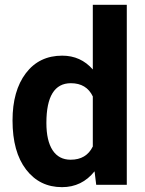

<svg xmlns="http://www.w3.org/2000/svg" viewBox="-20 -770 603 800"><path d="M32.2 -268.1Q32.2 -391.6 87.6 -464.8Q143.1 -538.1 239.3 -538.1Q316.4 -538.1 366.7 -480.5V-750H508.3V0H380.9L374 -56.2Q321.3 9.8 238.3 9.8Q145 9.8 88.6 -63.7Q32.2 -137.2 32.2 -268.1ZM173.3 -257.8Q173.3 -183.6 199.2 -144Q225.1 -104.5 274.4 -104.5Q339.8 -104.5 366.7 -159.7V-368.2Q340.3 -423.3 275.4 -423.3Q173.3 -423.3 173.3 -257.8Z"/></svg>

Font: Roboto-o
Style: o-Bold
Weight: 700
Designer: Google
Version: Version 2.134; 2016; ttfautohint (v1.6)